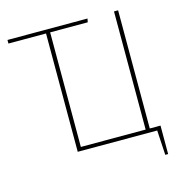

<svg xmlns="http://www.w3.org/2000/svg" viewBox="-118 -789 991 1036"><g transform="rotate(-15 378.0 -271.5)"><path d="M634 -21H694V138H678L670 0H226V-661H16V-681H463L459 -661H249V-21H611V-681H634Z"/></g></svg>

Font: FiraGO Thin
Style: Regular
Weight: 100
Designer: bBox Type
Foundry: bBox Type GmbH
Version: Version 1.001;PS 001.001;hotconv 1.0.88;makeotf.lib2.5.64775